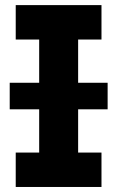

<svg xmlns="http://www.w3.org/2000/svg" viewBox="-20 -743 466 763"><path d="M407.7 -308.6V-414.1H290.5V-585.9H383.3V-722.7H42.5V-585.9H135.7V-414.1H18.6V-308.6H135.7V-136.7H42.5V0H383.3V-136.7H290.5V-308.6Z"/></svg>

Font: Giphurs ExtraBold
Style: Regular
Weight: 800
Version: Version 1.000